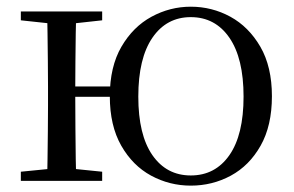

<svg xmlns="http://www.w3.org/2000/svg" viewBox="-20 -551 896 585"><path d="M43.5 0V-27.8L152.7 -38.6H184.7L291.3 -27.8V0ZM43.5 -489.1V-516H291.3V-489.1L184.7 -477.4H152.7ZM123.1 0Q124.3 -24.4 124.8 -65.3Q125.3 -106.3 125.8 -150.3Q126.3 -194.3 126.3 -228.5V-288.3Q126.3 -321.7 125.8 -365.7Q125.3 -409.7 124.8 -450.7Q124.3 -491.8 123.1 -516H212.3Q211.3 -491.8 210.8 -450.6Q210.3 -409.5 209.8 -364Q209.3 -318.5 209.3 -281.8V-260.2Q209.3 -210.2 209.8 -159.3Q210.3 -108.5 210.8 -66.4Q211.3 -24.4 212.3 0ZM166.8 -256V-287.5H365.3V-256ZM561.3 14.6Q496.7 14.6 440.3 -15.9Q384 -46.5 349.3 -107.4Q314.6 -168.3 314.6 -257.8Q314.6 -347.6 349.9 -408.5Q385.2 -469.3 441.6 -500Q498 -530.6 561.3 -530.6Q625.7 -530.6 681.8 -500.1Q737.8 -469.5 773.2 -408.7Q808.5 -347.8 808.5 -257.8Q808.5 -168 774.1 -107.2Q739.7 -46.3 683.3 -15.8Q627 14.6 561.3 14.6ZM561.3 -16.4Q635.7 -16.4 678.9 -78.2Q722.1 -140.1 722.1 -256.6Q722.1 -373.4 678.9 -436.1Q635.7 -498.8 561.3 -498.8Q487.4 -498.8 444.4 -436.1Q401.4 -373.4 401.4 -256.6Q401.4 -140.1 444.4 -78.2Q487.4 -16.4 561.3 -16.4Z"/></svg>

Font: Source Han Serif JP VF
Style: Regular
Weight: 250
Designer: Ryoko NISHIZUKA 西塚涼子 (kana & ideographs); Frank Grießhammer (Latin, Greek & Cyrillic); Wenlong ZHANG 张文龙 (bopomofo); San
Foundry: Adobe
Version: Version 2.001;hotconv 1.1.0;makeotfexe 2.6.0